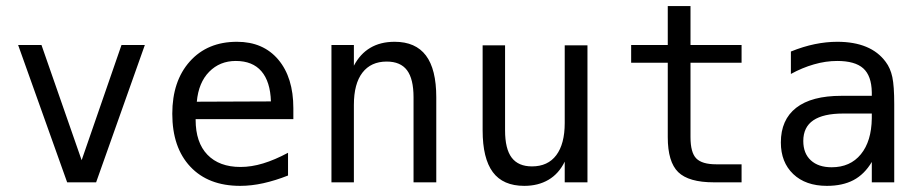

<svg xmlns="http://www.w3.org/2000/svg" viewBox="-20 -603 3040 635"><path d="M40 -454.1H117.2L250 -73.2L381.8 -454.1H459L297.9 0H202.1Z M950.2 -245.1V-209H627V-207Q627 -131.8 666 -91.3Q705.1 -50.8 775.4 -50.8Q811.5 -50.8 850.1 -62.5Q888.7 -74.2 932.6 -97.7V-22.5Q890.6 -5.9 851.1 2.9Q811.5 11.7 774.4 11.7Q668.9 11.7 609.4 -51.8Q549.8 -115.2 549.8 -226.6Q549.8 -335 607.9 -399.9Q666 -464.8 763.7 -464.8Q850.6 -464.8 900.4 -405.8Q950.2 -346.7 950.2 -245.1ZM876 -267.6Q874 -333 844.7 -367.2Q815.4 -401.4 759.8 -401.4Q707 -401.4 671.9 -365.7Q636.7 -330.1 630.9 -266.6Z M1422.9 -281.2V0H1347.7V-281.2Q1347.7 -341.8 1326.2 -370.6Q1304.7 -399.4 1258.8 -399.4Q1207 -399.4 1178.7 -362.8Q1150.4 -326.2 1150.4 -255.9V0H1076.2V-454.1H1150.4V-385.7Q1170.9 -424.8 1204.6 -444.8Q1238.3 -464.8 1285.2 -464.8Q1354.5 -464.8 1388.7 -419.4Q1422.9 -374 1422.9 -281.2Z M1576.2 -171.9V-453.1H1650.4V-171.9Q1650.4 -110.4 1672.4 -81.5Q1694.3 -52.7 1739.3 -52.7Q1792 -52.7 1819.8 -89.8Q1847.7 -127 1847.7 -196.3V-453.1H1922.9V0H1847.7V-68.4Q1828.1 -28.3 1793.9 -8.3Q1759.8 11.7 1713.9 11.7Q1643.6 11.7 1609.9 -33.7Q1576.2 -79.1 1576.2 -171.9Z M2263.7 -583V-454.1H2432.6V-395.5H2263.7V-149.4Q2263.7 -98.6 2282.7 -79.1Q2301.8 -59.6 2348.6 -59.6H2432.6V0H2340.8Q2257.8 0 2223.1 -33.7Q2188.5 -67.4 2188.5 -149.4V-395.5H2067.4V-454.1H2188.5V-583Z M2768.6 -227.5Q2703.1 -227.5 2669.9 -205.1Q2636.7 -182.6 2636.7 -136.7Q2636.7 -95.7 2661.6 -72.8Q2686.5 -49.8 2730.5 -49.8Q2792 -49.8 2827.1 -92.8Q2862.3 -135.7 2863.3 -211.9V-227.5ZM2937.5 -258.8V0H2863.3V-67.4Q2838.9 -26.4 2802.7 -7.3Q2766.6 11.7 2714.8 11.7Q2644.5 11.7 2603.5 -27.3Q2562.5 -66.4 2562.5 -131.8Q2562.5 -207 2613.3 -246.6Q2664.1 -286.1 2762.7 -286.1H2863.3V-297.9Q2862.3 -352.5 2835 -377Q2807.6 -401.4 2749 -401.4Q2710.9 -401.4 2671.9 -390.1Q2632.8 -378.9 2595.7 -358.4V-432.6Q2636.7 -449.2 2674.8 -457Q2712.9 -464.8 2749 -464.8Q2804.7 -464.8 2844.7 -448.2Q2884.8 -431.6 2909.2 -398.4Q2924.8 -377.9 2931.2 -348.1Q2937.5 -318.4 2937.5 -258.8Z"/></svg>

Font: BabelStone Pseudographica
Style: Regular
Weight: 400
Designer: Andrew West
Foundry: BabelStone
Version: Version 16.0.0